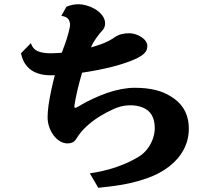

<svg xmlns="http://www.w3.org/2000/svg" viewBox="-20 -834 1040 908"><path d="M352.1 -814Q367.7 -814 387.7 -808.6Q407.7 -803.2 427.7 -792Q447.8 -780.8 461.9 -763.2Q468.8 -754.9 472.9 -744.6Q477.1 -734.4 477.1 -724.1Q477.1 -714.4 473.9 -705.6Q470.7 -696.8 463.9 -689.9Q458.5 -684.6 450.4 -674.3Q442.4 -664.1 434.6 -653.1Q426.8 -642.1 421.9 -633.8Q418.9 -628.9 416 -622.8Q413.1 -616.7 410.2 -609.9Q421.4 -612.8 432.6 -616.5Q443.8 -620.1 455.1 -624Q472.2 -629.9 489.5 -638.4Q506.8 -647 518.1 -654.8Q535.2 -667.5 553 -672.1Q570.8 -676.8 588.9 -676.8Q610.4 -676.8 630.6 -668.2Q650.9 -659.7 663.8 -646Q676.8 -632.3 676.8 -616.2Q676.8 -606.9 673.3 -597.7Q669.9 -588.4 659.2 -578.6Q648.4 -568.8 627 -558.1Q605.5 -547.4 568.8 -535.2Q545.9 -527.3 513.9 -519Q481.9 -510.7 444.8 -503.4Q407.7 -496.1 368.2 -490.2Q356 -449.2 346.4 -408.4Q336.9 -367.7 332 -335.9Q330.6 -326.7 334.2 -324.5Q337.9 -322.3 350.1 -330.1Q381.8 -349.6 416.3 -365.7Q450.7 -381.8 484.9 -394Q520.5 -406.2 554.2 -412.6Q587.9 -418.9 617.2 -418.9Q674.8 -418.9 720 -407.2Q765.1 -395.5 804.2 -367.2Q838.9 -341.8 856 -306.2Q873 -270.5 873 -227.1Q873 -171.9 848.4 -126Q823.7 -80.1 778.8 -45.7Q733.9 -11.2 672.9 9.8Q632.3 23.9 594.7 32.2Q557.1 40.5 520.3 45.2Q483.4 49.8 444.8 54.2L404.8 -14.2Q471.2 -23.9 530.8 -44.2Q590.3 -64.5 638.2 -94.2Q660.6 -108.4 677.2 -130.1Q693.8 -151.9 702.9 -177.5Q711.9 -203.1 711.9 -228Q711.9 -302.2 655.8 -325.2Q626.5 -337.4 589.8 -335.9Q571.3 -335.4 552.5 -330.8Q533.7 -326.2 514.2 -316.9Q482.4 -302.7 450.2 -282.7Q418 -262.7 389.9 -237.1Q361.8 -211.4 341.8 -179.2Q333 -165 322.8 -160.4Q312.5 -155.8 299.8 -155.8Q280.3 -155.8 262.9 -166.5Q245.6 -177.2 232.7 -195.1Q219.7 -212.9 212.4 -234.6Q205.1 -256.3 205.1 -278.8Q205.1 -304.7 209.7 -337.4Q214.4 -370.1 222.2 -406.5Q230 -442.9 239.3 -478.5Q233.9 -478 228.5 -478H217.8Q184.6 -478 156 -488Q127.4 -498 107.4 -520.8Q87.4 -543.5 79.1 -582L126 -629.9Q134.3 -603 157.2 -592.5Q180.2 -582 219.2 -582Q231 -582 244.1 -582.8Q257.3 -583.5 272 -584.5Q275.9 -594.7 279.3 -604.2Q282.7 -613.8 286.1 -622.1Q290 -632.3 295.2 -648.4Q300.3 -664.6 304.4 -680.4Q308.6 -696.3 310.1 -705.1Q314 -725.1 305.2 -740.5Q296.4 -755.9 270 -758.8L293.9 -801.8Q320.3 -814 352.1 -814Z"/></svg>

Font: BIZ UDMincho
Style: Bold
Weight: 700
Monospace: yes
Designer: TypeBank Co., Ltd.
Foundry: Morisawa Inc.
Version: Version 1.06